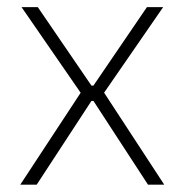

<svg xmlns="http://www.w3.org/2000/svg" viewBox="-20 -506 506 526"><path d="M35.5 0 205 -258V-246L39 -486.5H83.5L230.5 -271.5H236L382.5 -486.5H427L261 -246V-258.5L430 0H385.5L236 -229.5H230.5L80.5 0Z"/></svg>

Font: Anek Gujarati ExtraLight
Style: Regular
Weight: 250
Version: Version 1.003